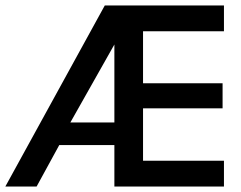

<svg xmlns="http://www.w3.org/2000/svg" viewBox="-20 -680 878 700"><path d="M362 -660H474.5L458.5 -151H196L113.5 0H-0.5ZM236.5 -233.5H404V-523L402.5 -527.5ZM397 -660H796.5V-566H501.5V-376.5H791.5V-285H501.5V-94H796.5V0H397Z"/></svg>

Font: League Spartan Thin Medium
Style: Regular
Weight: 500
Version: Version 2.002